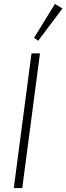

<svg xmlns="http://www.w3.org/2000/svg" viewBox="-20 -956 337 975"><path d="M140 -685H183L93 -1H50ZM153 -764 259 -936 297 -913 174 -749Z"/></svg>

Font: Bellota Text Light
Style: Italic
Weight: 300
Italic angle: -7.5°
Designer: Kemie Guaida
Foundry: Kemie Guaida
Version: Version 4.001